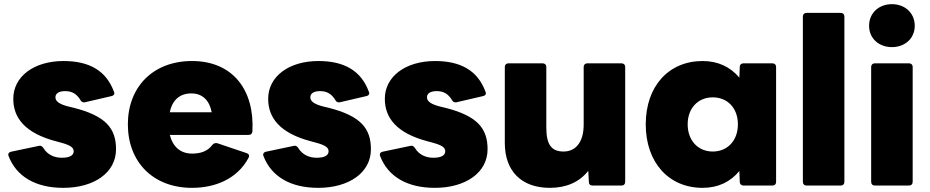

<svg xmlns="http://www.w3.org/2000/svg" viewBox="-20 -852 4482 925"><path d="M285 53C433 53 539 -20 539 -133C539 -234 489 -294 334 -333L313 -338C268 -349 247 -363 247 -383C247 -404 267 -413 294 -413C329 -413 350 -398 367 -371C371 -363 376 -359 384 -359C385 -359 387 -359 388 -359L517 -389C526 -391 531 -396 531 -403C531 -405 530 -407 529 -410C492 -511 411 -558 286 -558C143 -558 44 -483 44 -376C44 -286 98 -211 251 -171L273 -165C322 -152 335 -140 335 -123C335 -102 313 -92 278 -92C241 -92 208 -107 189 -139C184 -146 179 -150 172 -150C170 -150 168 -149 166 -149L33 -121C25 -119 20 -114 20 -108C20 -106 20 -103 21 -101C59 -1 152 53 285 53Z M905 53C1017 53 1123 10 1177 -91C1179 -95 1180 -98 1180 -101C1180 -107 1176 -111 1169 -114L1027 -162C1018 -164 1010 -162 1003 -154C982 -125 949 -112 906 -112C850 -112 813 -144 798 -202H1177C1189 -202 1195 -208 1196 -219C1207 -419 1101 -558 905 -558C717 -558 596 -433 596 -253C596 -72 717 53 905 53ZM1000 -311H798C810 -371 847 -402 902 -402C955 -402 989 -369 1000 -311Z M1513 53C1661 53 1767 -20 1767 -133C1767 -234 1717 -294 1562 -333L1541 -338C1496 -349 1475 -363 1475 -383C1475 -404 1495 -413 1522 -413C1557 -413 1578 -398 1595 -371C1599 -363 1604 -359 1612 -359C1613 -359 1615 -359 1616 -359L1745 -389C1754 -391 1759 -396 1759 -403C1759 -405 1758 -407 1757 -410C1720 -511 1639 -558 1514 -558C1371 -558 1272 -483 1272 -376C1272 -286 1326 -211 1479 -171L1501 -165C1550 -152 1563 -140 1563 -123C1563 -102 1541 -92 1506 -92C1469 -92 1436 -107 1417 -139C1412 -146 1407 -150 1400 -150C1398 -150 1396 -149 1394 -149L1261 -121C1253 -119 1248 -114 1248 -108C1248 -106 1248 -103 1249 -101C1287 -1 1380 53 1513 53Z M2075 53C2223 53 2329 -20 2329 -133C2329 -234 2279 -294 2124 -333L2103 -338C2058 -349 2037 -363 2037 -383C2037 -404 2057 -413 2084 -413C2119 -413 2140 -398 2157 -371C2161 -363 2166 -359 2174 -359C2175 -359 2177 -359 2178 -359L2307 -389C2316 -391 2321 -396 2321 -403C2321 -405 2320 -407 2319 -410C2282 -511 2201 -558 2076 -558C1933 -558 1834 -483 1834 -376C1834 -286 1888 -211 2041 -171L2063 -165C2112 -152 2125 -140 2125 -123C2125 -102 2103 -92 2068 -92C2031 -92 1998 -107 1979 -139C1974 -146 1969 -150 1962 -150C1960 -150 1958 -149 1956 -149L1823 -121C1815 -119 1810 -114 1810 -108C1810 -106 1810 -103 1811 -101C1849 -1 1942 53 2075 53Z M2629 53C2707 53 2771 26 2814 -29L2817 24C2817 36 2824 42 2836 42H2974C2985 42 2992 35 2992 24V-530C2992 -540 2985 -547 2974 -547H2810C2799 -547 2792 -540 2792 -530V-252C2792 -165 2752 -122 2695 -122C2637 -122 2612 -155 2612 -237V-530C2612 -540 2605 -547 2594 -547H2430C2419 -547 2412 -540 2412 -530V-163C2412 -29 2491 53 2629 53Z M3365 53C3440 53 3499 24 3542 -28L3544 24C3544 35 3552 42 3562 42H3701C3712 42 3719 35 3719 24V-530C3719 -540 3712 -547 3701 -547H3562C3552 -547 3544 -541 3544 -530L3542 -478C3499 -529 3440 -558 3365 -558C3201 -558 3091 -436 3091 -253C3091 -70 3201 53 3365 53ZM3293 -253C3293 -330 3342 -383 3414 -383C3486 -383 3535 -330 3535 -253C3535 -176 3486 -122 3414 -122C3342 -122 3293 -176 3293 -253Z M3866 42H4030C4041 42 4048 35 4048 24V-772C4048 -783 4041 -790 4030 -790H3866C3855 -790 3848 -783 3848 -772V24C3848 35 3855 42 3866 42Z M4277 -625C4339 -625 4387 -666 4387 -728C4387 -790 4339 -832 4277 -832C4215 -832 4167 -790 4167 -728C4167 -666 4215 -625 4277 -625ZM4177 -530V24C4177 35 4184 42 4195 42H4359C4370 42 4377 35 4377 24V-530C4377 -540 4370 -547 4359 -547H4195C4184 -547 4177 -540 4177 -530Z"/></svg>

Font: LINE Seed JP App_OTF ExtraBold
Style: Regular
Weight: 800
Designer: LINE & Fontrix & Fontworks
Version: Version 1.013